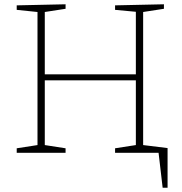

<svg xmlns="http://www.w3.org/2000/svg" viewBox="-20 -713 847 896"><path d="M648 -657V-36L762 -22V163H739L720 0H517V-21L614 -36V-338H189V-36L286 -21V0H58V-21L155 -36V-657L58 -667V-688L286 -693V-672L189 -657V-366H614V-658L517 -667V-688L745 -693V-672Z"/></svg>

Font: Bitter Pro ExtraLight
Style: Regular
Weight: 275
Designer: Sol Matas, and Bitter project Authors
Foundry: Sol Matas
Version: Version 1.010